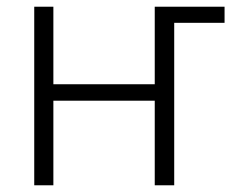

<svg xmlns="http://www.w3.org/2000/svg" viewBox="-20 -552 706 572"><path d="M82 0V-532H139V-301H441V-532H649V-484H499V0H441V-252H139V0Z"/></svg>

Font: Noto Sans Display Light
Style: Regular
Weight: 300
Designer: Monotype Design Team
Foundry: Monotype Imaging Inc.
Version: Version 2.003